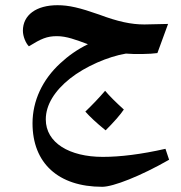

<svg xmlns="http://www.w3.org/2000/svg" viewBox="-20 -565 695 738"><path d="M373 153C415 153 520 112 630 49L616 7C523 28 443 38 375 38C247 38 156 -16 156 -106C156 -162 190 -216 249 -263C308 -310 397 -348 464 -359C497 -356 559 -357 585 -361L626 -473L535 -471C484 -471 433 -482 361 -509C287 -535 245 -545 201 -545C119 -545 68 -507 68 -447C68 -425 79 -399 91 -387C138 -416 160 -426 199 -426C236 -426 272 -412 318 -395C277 -375 242 -350 212 -322C143 -259 105 -177 105 -91C105 62 204 153 373 153ZM386 -64C417 -95 441 -122 456 -144C425 -172 401 -196 384 -216C360 -188 335 -162 308 -136C325 -117 350 -93 386 -64Z"/></svg>

Font: Noto Naskh Arabic UI
Style: Bold
Weight: 700
Designer: Monotype Design Team, David Williams, Mohamad Dakak and Nizar Qandah
Foundry: Monotype Imaging Inc.
Version: Version 2.016